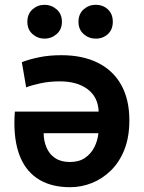

<svg xmlns="http://www.w3.org/2000/svg" viewBox="-20 -768 600 800"><path d="M272 12Q197 12 145 -18.5Q93 -49 66.5 -108.5Q40 -168 40 -256Q40 -268 40.5 -280.5Q41 -293 42 -303H391Q389 -363 345.5 -396Q302 -429 229 -429Q186 -429 149 -421Q112 -413 89 -404L71 -509Q102 -521 143.5 -529.5Q185 -538 236 -538Q325 -538 388.5 -506Q452 -474 485.5 -413.5Q519 -353 519 -267Q519 -197 498.5 -145Q478 -93 442.5 -58Q407 -23 363 -5.5Q319 12 272 12ZM271 -93Q309 -93 334 -110Q359 -127 373 -154.5Q387 -182 390 -213H162Q162 -182 173.5 -154Q185 -126 209.5 -109.5Q234 -93 271 -93ZM379 -607Q350 -607 328.5 -626Q307 -645 307 -677Q307 -710 328.5 -729Q350 -748 379 -748Q409 -748 429.5 -729Q450 -710 450 -677Q450 -645 429.5 -626Q409 -607 379 -607ZM166 -607Q137 -607 115.5 -626Q94 -645 94 -677Q94 -710 115.5 -729Q137 -748 166 -748Q194 -748 216 -729Q238 -710 238 -677Q238 -645 216 -626Q194 -607 166 -607Z"/></svg>

Font: Ubuntu Sans Mono SemiBold
Style: Regular
Weight: 600
Monospace: yes
Designer: Dalton Maag Ltd
Foundry: Dalton Maag Ltd
Version: Version 1.006